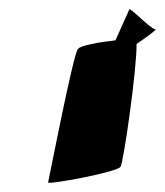

<svg xmlns="http://www.w3.org/2000/svg" viewBox="-20 -722 360 419"><path d="M85 -324C83 -318 235 -346 243 -358C250 -369 279 -574 278 -626C303 -643 323 -658 319 -658C309 -658 263 -708 262 -701L232 -634C197 -630 155 -623 150 -615C140 -605 87 -332 85 -324Z"/></svg>

Font: Ampere
Style: Ita
Weight: 400
Version: Version 1